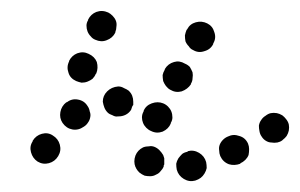

<svg xmlns="http://www.w3.org/2000/svg" viewBox="-20 -312 552 353"><path d="M356 7Q359 2 360 -3Q360 -9 359 -14Q356 -25 346 -31Q336 -37 325 -34V-33Q319 -32 315 -29Q311 -25 308 -21Q305 -16 304 -11Q304 -5 305 0Q308 11 318 17Q328 23 339 20Q345 18 349 15Q353 12 356 7ZM267 9Q262 12 256 12Q251 12 246 11Q241 9 236 5Q232 1 230 -3Q230 -4 229 -5Q225 -15 229 -26Q233 -36 243 -41Q248 -43 254 -43Q259 -44 264 -42Q269 -40 273 -36Q277 -32 280 -27Q281 -24 282 -21Q282 -18 282 -14Q282 -14 282 -13Q282 -12 282 -10Q282 -9 281 -8Q281 -7 281 -6Q279 -1 275 3Q272 7 267 9ZM437 -27Q438 -32 438 -38Q438 -43 436 -48Q431 -59 420 -62Q409 -66 399 -61Q394 -59 390 -55Q386 -51 384 -46Q382 -41 383 -35Q383 -30 385 -25Q390 -14 401 -10Q411 -7 422 -11V-12Q427 -14 431 -18Q435 -22 437 -27ZM77 -63Q68 -69 57 -66Q46 -63 40 -53V-52Q34 -43 37 -32Q40 -21 49 -15Q59 -9 70 -12Q81 -15 87 -25Q93 -35 90 -46Q87 -57 77 -63ZM511 -72Q512 -78 511 -83Q510 -88 506 -93Q503 -97 499 -100Q494 -103 489 -104Q483 -105 478 -104Q473 -103 468 -99Q463 -96 460 -91Q457 -87 456 -81Q456 -76 457 -71Q458 -65 461 -61Q464 -56 469 -53Q474 -50 479 -50Q484 -49 490 -50Q495 -51 499 -54L500 -55Q504 -58 507 -62Q510 -67 511 -72ZM243 -86Q245 -81 249 -77Q253 -73 258 -71Q268 -66 279 -70Q290 -75 294 -85V-86Q297 -91 297 -96Q297 -102 295 -107Q293 -112 289 -116Q285 -120 280 -122Q270 -126 259 -122Q248 -118 244 -108V-107Q241 -102 241 -96Q241 -91 243 -86ZM146 -97Q147 -102 145 -107Q144 -113 141 -117Q135 -127 123 -129Q112 -131 103 -124H102Q93 -117 91 -106Q89 -95 95 -86Q102 -76 113 -74Q124 -72 134 -79Q139 -82 142 -87Q145 -91 146 -97ZM225 -122Q225 -124 225 -125Q225 -131 223 -136Q221 -141 217 -145Q213 -148 208 -150Q203 -153 198 -153H197Q185 -152 177 -144Q169 -136 169 -125Q170 -119 172 -114Q174 -109 178 -105Q181 -102 187 -100Q192 -97 197 -98H198Q205 -98 211 -101Q217 -104 221 -110Q222 -113 223 -116Q224 -118 225 -119Q225 -121 225 -122ZM280 -163Q282 -158 285 -154Q289 -149 293 -147Q303 -141 314 -144Q325 -148 331 -157V-158Q334 -163 334 -168Q335 -174 334 -179Q332 -184 329 -189Q325 -193 320 -195Q310 -201 300 -198Q289 -195 283 -185V-184Q280 -179 279 -174Q279 -169 280 -163ZM120 -163Q125 -161 130 -160Q136 -160 141 -162Q146 -164 150 -167Q154 -171 156 -176L157 -177Q161 -187 158 -198Q154 -208 143 -213Q133 -218 122 -214Q112 -210 107 -200V-199Q102 -189 106 -178Q109 -168 120 -163ZM321 -236Q323 -231 327 -227Q330 -222 335 -220Q345 -214 356 -218Q367 -221 372 -231V-232Q378 -242 374 -253Q371 -264 361 -269Q351 -274 340 -271Q329 -268 324 -258L323 -257Q321 -252 320 -247Q320 -241 321 -236ZM141 -254Q143 -249 147 -245Q150 -241 155 -239Q166 -234 176 -238Q187 -242 192 -252V-253Q194 -258 194 -263Q195 -269 193 -274Q191 -279 187 -283Q183 -287 179 -289Q168 -294 157 -290Q147 -286 142 -276V-275Q139 -270 139 -265Q139 -259 141 -254Z"/></svg>

Font: FRB American Cursive Guidelines Dotted Ultra
Style: Bold Italic
Weight: 1000
Italic angle: -25°
Version: Version 2.0;Modular Font Editor K font №1